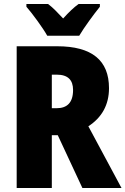

<svg xmlns="http://www.w3.org/2000/svg" viewBox="-20 -947 632 967"><path d="M218 -767H379C403 -808 453 -876 483 -913V-927H376C352 -910 327 -886 298 -854C269 -885 246 -909 222 -927H113V-913C143 -879 197 -805 218 -767ZM268 -714H64V0H241V-266H271L395 0H592L425 -311C493 -355 529 -419 529 -503C529 -643 443 -714 268 -714ZM266 -571C322 -571 348 -544 348 -494C348 -430 318 -402 265 -402H241V-571Z"/></svg>

Font: Noto Sans Condensed Black
Style: Regular
Weight: 900
Width: 3
Designer: Monotype Design Team
Foundry: Monotype Imaging Inc.
Version: Version 2.013